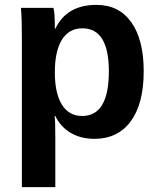

<svg xmlns="http://www.w3.org/2000/svg" viewBox="-20 -560 651 788"><path d="M569.8 -267.1Q569.8 -134.8 516.8 -62.5Q463.9 9.8 367.2 9.8Q312 9.8 270.3 -14.6Q228.5 -39.1 207 -84H204.1Q207 -69.3 207 4.9V208H69.8V-407.2Q69.8 -486.8 65.9 -527.8H199.2Q205.1 -510.7 205.1 -441.9H207Q253.4 -540 376 -540Q468.3 -540 519 -468.5Q569.8 -397 569.8 -267.1ZM426.8 -267.1Q426.8 -443.8 317.9 -443.8Q263.2 -443.8 234.1 -397Q205.1 -350.1 205.1 -263.2Q205.1 -176.8 234.1 -130.4Q263.2 -84 316.9 -84Q426.8 -84 426.8 -267.1Z"/></svg>

Font: Libra Sans Modern
Style: Bold
Weight: 700
Foundry: Stefan Peev, Context Ltd
Version: Version 1.000